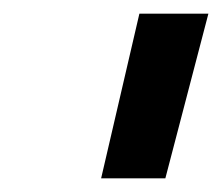

<svg xmlns="http://www.w3.org/2000/svg" viewBox="-20 -712 325 281"><path d="M285 -692H184L128 -451H222Z"/></svg>

Font: RazerF5 SemiBold
Style: Italic
Weight: 600
Foundry: Razer Inc.
Version: Version 2